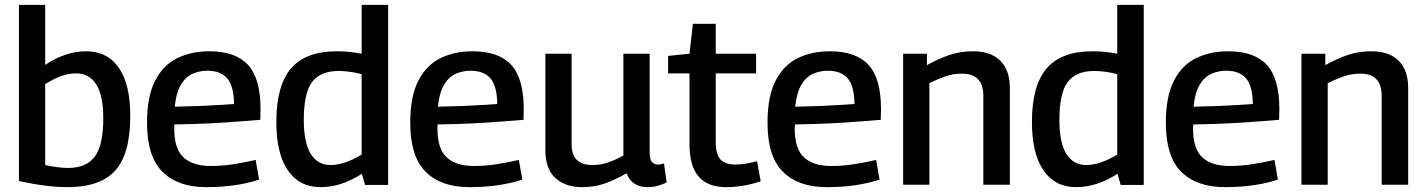

<svg xmlns="http://www.w3.org/2000/svg" viewBox="-20 -760 5871 790"><path d="M58 -15V-740H166V-493Q250 -549 334 -549Q422 -549 469 -481Q516 -413 516 -283Q516 -127 454.5 -58.5Q393 10 258 10Q173 10 58 -15ZM166 -81Q220 -69 261 -69Q335 -69 370 -115.5Q405 -162 405 -275Q405 -367 376 -412.5Q347 -458 294 -458Q263 -458 233 -447.5Q203 -437 166 -414Z M828 10Q712 10 648.5 -53Q585 -116 585 -255Q585 -364 618.5 -428.5Q652 -493 710 -521Q768 -549 841 -549Q949 -549 1000.5 -493Q1052 -437 1052 -311Q1052 -304 1051.5 -291Q1051 -278 1051 -267Q1021 -265 968 -260.5Q915 -256 845.5 -252.5Q776 -249 698 -248Q697 -243 697 -239Q697 -235 697 -230Q697 -147 735.5 -112Q774 -77 847 -77Q893 -77 941.5 -84.5Q990 -92 1032 -102L1046 -21Q1001 -6 946.5 2Q892 10 828 10ZM699 -321Q754 -322 804 -324Q854 -326 890.5 -328.5Q927 -331 943 -332Q942 -406 915 -437.5Q888 -469 833 -469Q802 -469 773.5 -457Q745 -445 725 -412.5Q705 -380 699 -321Z M1482 1 1469 -45Q1384 10 1299 10Q1212 10 1164.5 -59Q1117 -128 1117 -258Q1117 -408 1177.5 -478.5Q1238 -549 1365 -549Q1416 -549 1468 -539V-740H1577V1ZM1468 -124V-455Q1440 -462 1417 -465Q1394 -468 1373 -468Q1299 -468 1264.5 -423Q1230 -378 1230 -267Q1230 -173 1258.5 -127Q1287 -81 1340 -81Q1397 -81 1468 -124Z M1911 10Q1795 10 1731.5 -53Q1668 -116 1668 -255Q1668 -364 1701.5 -428.5Q1735 -493 1793 -521Q1851 -549 1924 -549Q2032 -549 2083.5 -493Q2135 -437 2135 -311Q2135 -304 2134.5 -291Q2134 -278 2134 -267Q2104 -265 2051 -260.5Q1998 -256 1928.5 -252.5Q1859 -249 1781 -248Q1780 -243 1780 -239Q1780 -235 1780 -230Q1780 -147 1818.5 -112Q1857 -77 1930 -77Q1976 -77 2024.5 -84.5Q2073 -92 2115 -102L2129 -21Q2084 -6 2029.5 2Q1975 10 1911 10ZM1782 -321Q1837 -322 1887 -324Q1937 -326 1973.5 -328.5Q2010 -331 2026 -332Q2025 -406 1998 -437.5Q1971 -469 1916 -469Q1885 -469 1856.5 -457Q1828 -445 1808 -412.5Q1788 -380 1782 -321Z M2375 10Q2306 10 2265 -27.5Q2224 -65 2224 -142V-539H2332V-165Q2332 -81 2418 -81Q2452 -81 2482 -91.5Q2512 -102 2545 -120V-539H2653V-133Q2653 -104 2662.5 -93.5Q2672 -83 2687 -83Q2700 -83 2712 -88L2723 -10Q2707 -1 2686.5 4.5Q2666 10 2644 10Q2580 10 2558 -47Q2513 -21 2470 -5.5Q2427 10 2375 10Z M2969 10Q2892 10 2854.5 -33.5Q2817 -77 2817 -167V-458H2729V-530L2817 -539L2831 -662H2925V-539H3091V-458H2925V-175Q2925 -126 2944 -104.5Q2963 -83 3005 -83Q3026 -83 3048.5 -86.5Q3071 -90 3095 -97L3110 -14Q3071 -1 3035.5 4.5Q3000 10 2969 10Z M3381 10Q3265 10 3201.5 -53Q3138 -116 3138 -255Q3138 -364 3171.5 -428.5Q3205 -493 3263 -521Q3321 -549 3394 -549Q3502 -549 3553.5 -493Q3605 -437 3605 -311Q3605 -304 3604.5 -291Q3604 -278 3604 -267Q3574 -265 3521 -260.5Q3468 -256 3398.5 -252.5Q3329 -249 3251 -248Q3250 -243 3250 -239Q3250 -235 3250 -230Q3250 -147 3288.5 -112Q3327 -77 3400 -77Q3446 -77 3494.5 -84.5Q3543 -92 3585 -102L3599 -21Q3554 -6 3499.5 2Q3445 10 3381 10ZM3252 -321Q3307 -322 3357 -324Q3407 -326 3443.5 -328.5Q3480 -331 3496 -332Q3495 -406 3468 -437.5Q3441 -469 3386 -469Q3355 -469 3326.5 -457Q3298 -445 3278 -412.5Q3258 -380 3252 -321Z M3696 0V-539H3794V-492Q3843 -519 3887 -534Q3931 -549 3983 -549Q4058 -549 4096.5 -509.5Q4135 -470 4135 -399V0H4026V-366Q4026 -457 3938 -457Q3902 -457 3870.5 -446Q3839 -435 3804 -418V0Z M4591 1 4578 -45Q4493 10 4408 10Q4321 10 4273.5 -59Q4226 -128 4226 -258Q4226 -408 4286.5 -478.5Q4347 -549 4474 -549Q4525 -549 4577 -539V-740H4686V1ZM4577 -124V-455Q4549 -462 4526 -465Q4503 -468 4482 -468Q4408 -468 4373.5 -423Q4339 -378 4339 -267Q4339 -173 4367.5 -127Q4396 -81 4449 -81Q4506 -81 4577 -124Z M5020 10Q4904 10 4840.5 -53Q4777 -116 4777 -255Q4777 -364 4810.5 -428.5Q4844 -493 4902 -521Q4960 -549 5033 -549Q5141 -549 5192.5 -493Q5244 -437 5244 -311Q5244 -304 5243.5 -291Q5243 -278 5243 -267Q5213 -265 5160 -260.5Q5107 -256 5037.5 -252.5Q4968 -249 4890 -248Q4889 -243 4889 -239Q4889 -235 4889 -230Q4889 -147 4927.5 -112Q4966 -77 5039 -77Q5085 -77 5133.5 -84.5Q5182 -92 5224 -102L5238 -21Q5193 -6 5138.5 2Q5084 10 5020 10ZM4891 -321Q4946 -322 4996 -324Q5046 -326 5082.5 -328.5Q5119 -331 5135 -332Q5134 -406 5107 -437.5Q5080 -469 5025 -469Q4994 -469 4965.5 -457Q4937 -445 4917 -412.5Q4897 -380 4891 -321Z M5335 0V-539H5433V-492Q5482 -519 5526 -534Q5570 -549 5622 -549Q5697 -549 5735.5 -509.5Q5774 -470 5774 -399V0H5665V-366Q5665 -457 5577 -457Q5541 -457 5509.5 -446Q5478 -435 5443 -418V0Z"/></svg>

Font: Georama Medium
Style: Regular
Weight: 500
Designer: Jean-Baptiste Levee
Foundry: Production Type
Version: Version 1.000